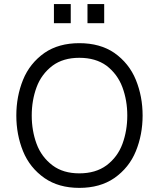

<svg xmlns="http://www.w3.org/2000/svg" viewBox="-20 -912 780 942"><path d="M60.1 0ZM60.1 0ZM369.1 9.8Q268.1 9.8 198.7 -38.1Q126 -88.9 93 -170.2Q60.1 -251.5 60.1 -345.2Q60.1 -439 93 -520.3Q126 -601.6 198.7 -652.8Q268.1 -700.2 369.1 -700.2Q470.7 -700.2 540.5 -652.8Q613.3 -601.6 646.5 -520.3Q679.7 -439 679.7 -345.2Q679.7 -251.5 646.5 -170.2Q613.3 -88.9 540.5 -38.1Q470.7 9.8 369.1 9.8ZM369.1 -61.5Q449.2 -61.5 502.4 -100.6Q557.1 -141.6 580.8 -206.3Q604.5 -271 604.5 -345.2Q604.5 -419.4 580.6 -483.9Q556.6 -548.3 502.4 -589.8Q449.2 -628.4 369.1 -628.4Q290 -628.4 237.8 -589.8Q183.1 -548.3 159.4 -483.9Q135.7 -419.4 135.7 -345.2Q135.7 -271 159.4 -206.5Q183.1 -142.1 237.8 -100.6Q290 -61.5 369.1 -61.5ZM327.1 -798.3H244.6V-892.1H327.1ZM491.2 -798.3H409.2V-892.1H491.2Z"/></svg>

Font: Acari Sans
Style: Regular
Weight: 400
Designer: Alfredo Marco Pradil and Stefan Peev
Foundry: Hanken Design Co.
Version: Version 1.045;February 4, 2021;FontCreator 13.0.0.2655 64-bi